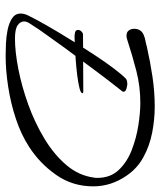

<svg xmlns="http://www.w3.org/2000/svg" viewBox="36 -577 568 680"><g transform="rotate(90 320.0 -237.0)"><path d="M178 27Q160 27 135 26Q110 25 85.5 20Q61 15 44.5 4Q28 -7 28 -26Q28 -38 34 -51Q48 -80 71 -120Q94 -160 121 -203.5Q148 -247 174.5 -287.5Q201 -328 223.5 -357.5Q246 -387 259 -399Q263 -402 268 -403Q273 -404 277 -404Q282 -404 293.5 -401Q305 -398 305 -390Q305 -387 301 -383Q262 -334 224 -282.5Q186 -231 148 -180Q127 -150 105 -120Q83 -90 63 -58Q56 -48 56 -38Q56 -25 69.5 -15.5Q83 -6 117 -6Q163 -6 224.5 -18Q286 -30 350 -53Q414 -76 470.5 -110Q527 -144 564.5 -188Q602 -232 609 -286Q610 -289 610 -292Q610 -295 610 -298Q610 -344 582 -373.5Q554 -403 511.5 -419.5Q469 -436 424 -443Q379 -450 344 -450Q286 -450 231.5 -436Q177 -422 122 -404Q118 -403 114.5 -402Q111 -401 106 -401Q94 -401 88 -409Q82 -417 82 -428Q82 -453 104 -462Q113 -466 124 -468Q135 -470 145 -473Q198 -485 251.5 -493Q305 -501 358 -501Q403 -501 449.5 -492Q496 -483 536.5 -461Q577 -439 603 -400Q640 -346 640 -283Q640 -210 599.5 -152Q559 -94 500 -56Q457 -28 401.5 -9.5Q346 9 287.5 18Q229 27 178 27ZM109 -217Q102 -217 94 -219Q86 -221 86 -230Q86 -236 91.5 -241.5Q97 -247 103 -247L304 -248Q305 -248 307.5 -247.5Q310 -247 310 -245Q310 -239 292 -234.5Q274 -230 246.5 -226.5Q219 -223 190 -221Q161 -219 138.5 -218Q116 -217 109 -217Z"/></g></svg>

Font: Caramel
Style: Regular
Weight: 400
Designer: Robert E. Leuschke
Foundry: Robert E. Leuschke
Version: Version 1.010